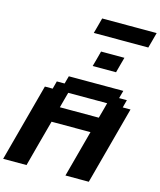

<svg xmlns="http://www.w3.org/2000/svg" viewBox="-171 -1369 1239 1489"><g transform="rotate(15 448.5 -625.0)"><path d="M500 0H687.5Q715.3 -104 771.2 -312.3Q827.1 -520.5 855 -625H792.5L809.1 -687.5H746.6L763.7 -750H326.2L309.1 -687.5H246.6L230 -625H167.5Q139.6 -520.5 83.7 -312.3Q27.8 -104 0 0H187.5Q204.1 -62.5 237.5 -187.5Q271 -312.5 288.1 -375H600.6Q584 -312.5 550.3 -187.5Q516.6 -62.5 500 0ZM633.8 -500H321.3Q326.7 -520.5 337.9 -562.3Q349.1 -604 355 -625H667.5Q662.1 -604 650.9 -562.3Q639.6 -520.5 633.8 -500ZM484.4 -875H671.9Q677.2 -895.5 688.5 -937.3Q699.7 -979 705.6 -1000H518.1Q512.7 -979 501.5 -937.3Q490.2 -895.5 484.4 -875ZM426.3 -1125H863.8Q869.6 -1146 880.9 -1187.5Q892.1 -1229 897.5 -1250H460Q454.6 -1229 443.4 -1187.5Q432.1 -1146 426.3 -1125Z"/></g></svg>

Font: Faithful 32x
Style: SemiboldOblique
Weight: 400
Foundry: Faithful Resource Pack
Version: Version 1.0; January 27, 2023